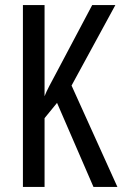

<svg xmlns="http://www.w3.org/2000/svg" viewBox="-20 -734 481 754"><path d="M441 0 261 -398 433 -714H342L207 -459Q187 -422 173.5 -396Q160 -370 155 -356V-714H70V0H155V-270L204 -330L347 0Z"/></svg>

Font: Noto Sans Display Condensed
Style: Regular
Weight: 400
Width: 3
Designer: Monotype Design Team
Foundry: Monotype Imaging Inc.
Version: Version 1.900